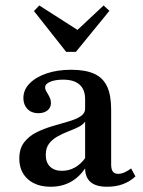

<svg xmlns="http://www.w3.org/2000/svg" viewBox="-20 -689 536 720"><path d="M170.2 11.3Q116.1 11.3 84.3 -17.3Q52.4 -46 52.4 -94.4Q52.4 -131.5 70.2 -154.8Q87.9 -178.2 116.1 -192.3Q144.4 -206.5 175.8 -215.7Q207.3 -225 235.5 -233.1Q263.7 -241.1 281.5 -252.4Q299.2 -263.7 299.2 -282.3V-316.9Q299.2 -353.2 278.2 -371.8Q257.3 -390.3 216.9 -390.3Q187.1 -390.3 168.1 -382.3Q149.2 -374.2 149.2 -361.3Q149.2 -353.2 154.8 -344.4Q160.5 -335.5 165.7 -325Q171 -314.5 171 -302.4Q171 -285.5 158.1 -275Q145.2 -264.5 123.4 -264.5Q98.4 -264.5 83.1 -280.2Q67.7 -296 67.7 -321Q67.7 -352.4 91.1 -376.2Q114.5 -400 154.8 -413.7Q195.2 -427.4 246.8 -427.4Q300 -427.4 333.1 -412.5Q366.1 -397.6 381.5 -364.9Q396.8 -332.3 396.8 -278.2V-72.6Q396.8 -54 403.2 -45.6Q409.7 -37.1 422.6 -37.1Q434.7 -37.1 447.2 -42.7Q459.7 -48.4 471.8 -57.3L487.9 -27.4Q466.9 -8.1 440.7 1.6Q414.5 11.3 381.5 11.3Q300 11.3 299.2 -57.3Q275.8 -23.4 243.5 -6Q211.3 11.3 170.2 11.3ZM212.1 -48.4Q237.9 -48.4 260.1 -60.5Q282.3 -72.6 299.2 -96V-233.1Q291.1 -221 273.8 -212.5Q256.5 -204 235.5 -196Q214.5 -187.9 195.2 -177Q175.8 -166.1 163.7 -150Q151.6 -133.9 151.6 -108.1Q151.6 -79.8 167.7 -64.1Q183.9 -48.4 212.1 -48.4ZM368.5 -668.5 390.3 -648.4 264.5 -494.4H228.2L107.3 -647.6L127.4 -668.5L291.1 -563.7L244.4 -552.4Z"/></svg>

Font: Playfair 9pt SemiBold
Style: Regular
Weight: 600
Designer: Claus Eggers Sørensen
Foundry: Claus Eggers Sørensen
Version: Version 2.001;gftools[0.9.30]